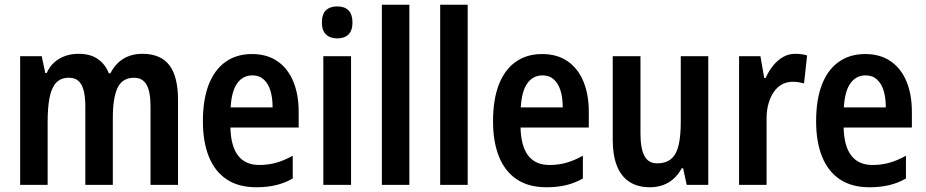

<svg xmlns="http://www.w3.org/2000/svg" viewBox="-20 -780 3906 810"><path d="M581 -553Q657 -553 694 -505.5Q731 -458 731 -358V0H615V-330Q615 -394 598 -423Q581 -452 546 -452Q496 -452 476 -409.5Q456 -367 456 -283V0H340V-331Q340 -373 332.5 -400Q325 -427 310 -439.5Q295 -452 271 -452Q236 -452 216.5 -430.5Q197 -409 189 -367.5Q181 -326 181 -267V0H65V-543H156L171 -472H177Q189 -499 208.5 -516.5Q228 -534 254 -543.5Q280 -553 311 -553Q362 -553 393.5 -530.5Q425 -508 439 -471H446Q467 -512 501 -532.5Q535 -553 581 -553Z M1043 -552Q1106 -552 1150 -522Q1194 -492 1217 -437Q1240 -382 1240 -308V-242H952Q954 -163 984.5 -123.5Q1015 -84 1074 -84Q1112 -84 1145.5 -93.5Q1179 -103 1215 -123V-27Q1182 -8 1144.5 1Q1107 10 1061 10Q986 10 936 -23.5Q886 -57 861 -119.5Q836 -182 836 -268Q836 -360 860.5 -423Q885 -486 931.5 -519Q978 -552 1043 -552ZM1045 -462Q1005 -462 981 -429Q957 -396 953 -327H1130Q1130 -367 1121 -397Q1112 -427 1093 -444.5Q1074 -462 1045 -462Z M1461 -543V0H1344V-543ZM1403 -753Q1434 -753 1450.5 -736Q1467 -719 1467 -685Q1467 -651 1450 -634.5Q1433 -618 1403 -618Q1373 -618 1355.5 -634.5Q1338 -651 1338 -685Q1338 -720 1355 -736.5Q1372 -753 1403 -753Z M1707 0H1591V-760H1707Z M1953 0H1837V-760H1953Z M2267 -552Q2330 -552 2374 -522Q2418 -492 2441 -437Q2464 -382 2464 -308V-242H2176Q2178 -163 2208.5 -123.5Q2239 -84 2298 -84Q2336 -84 2369.5 -93.5Q2403 -103 2439 -123V-27Q2406 -8 2368.5 1Q2331 10 2285 10Q2210 10 2160 -23.5Q2110 -57 2085 -119.5Q2060 -182 2060 -268Q2060 -360 2084.5 -423Q2109 -486 2155.5 -519Q2202 -552 2267 -552ZM2269 -462Q2229 -462 2205 -429Q2181 -396 2177 -327H2354Q2354 -367 2345 -397Q2336 -427 2317 -444.5Q2298 -462 2269 -462Z M2968 -543V0H2877L2862 -70H2856Q2842 -44 2822 -26Q2802 -8 2776.5 1Q2751 10 2722 10Q2670 10 2635 -13Q2600 -36 2582.5 -80.5Q2565 -125 2565 -189V-543H2682V-217Q2682 -154 2698.5 -122.5Q2715 -91 2752 -91Q2791 -91 2813 -111Q2835 -131 2843.5 -170Q2852 -209 2852 -267V-543Z M3335 -553Q3347 -553 3359.5 -551.5Q3372 -550 3385 -546L3372 -428Q3362 -431 3350 -433Q3338 -435 3323 -435Q3300 -435 3280 -424.5Q3260 -414 3245.5 -393.5Q3231 -373 3222.5 -344.5Q3214 -316 3214 -280V0H3098V-543H3188L3204 -451H3210Q3223 -480 3241.5 -503Q3260 -526 3283.5 -539.5Q3307 -553 3335 -553Z M3630 -552Q3693 -552 3737 -522Q3781 -492 3804 -437Q3827 -382 3827 -308V-242H3539Q3541 -163 3571.5 -123.5Q3602 -84 3661 -84Q3699 -84 3732.5 -93.5Q3766 -103 3802 -123V-27Q3769 -8 3731.5 1Q3694 10 3648 10Q3573 10 3523 -23.5Q3473 -57 3448 -119.5Q3423 -182 3423 -268Q3423 -360 3447.5 -423Q3472 -486 3518.5 -519Q3565 -552 3630 -552ZM3632 -462Q3592 -462 3568 -429Q3544 -396 3540 -327H3717Q3717 -367 3708 -397Q3699 -427 3680 -444.5Q3661 -462 3632 -462Z"/></svg>

Font: Noto Sans Khmer Condensed SemiBold
Style: Regular
Weight: 600
Width: 3
Designer: Danh Hong and the Monotype Design Team
Foundry: Monotype Imaging Inc.
Version: Version 2.004